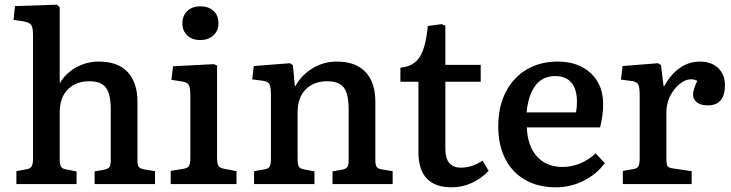

<svg xmlns="http://www.w3.org/2000/svg" viewBox="-20 -786 3124 820"><path d="M50 0V-55L93 -63Q110 -66 115.5 -76Q121 -86 121 -111V-634Q121 -669 113.5 -679.5Q106 -690 79 -695L38 -701L44 -760L223 -766L235 -755V-438L236 -431Q259 -472 304 -497.5Q349 -523 402 -523Q484 -523 525.5 -478Q567 -433 567 -352V-103Q567 -81 572.5 -73.5Q578 -66 598 -62L642 -55V0H384V-54L424 -61Q442 -65 447.5 -72.5Q453 -80 453 -103V-318Q453 -384 432.5 -411.5Q412 -439 361 -439Q304 -439 269.5 -404Q235 -369 235 -306V-107Q235 -85 240 -75.5Q245 -66 260 -63L307 -54V0Z M835 -615Q801 -615 780 -634.5Q759 -654 759 -686Q759 -719 780 -739Q801 -759 835 -759Q871 -759 892 -739.5Q913 -720 913 -687Q913 -655 891.5 -635Q870 -615 835 -615ZM709 0V-56L763 -65Q782 -68 787.5 -78Q793 -88 793 -115V-375Q793 -411 786.5 -423Q780 -435 757 -438L712 -445L719 -503L894 -512L907 -506V-112Q907 -92 911.5 -80.5Q916 -69 938 -65L990 -55V0Z M1065 0V-55L1111 -63Q1127 -66 1132 -75.5Q1137 -85 1137 -111V-380Q1137 -414 1131 -426Q1125 -438 1103 -441L1057 -447L1064 -504L1218 -516L1231 -508L1239 -419H1242Q1268 -466 1315 -494.5Q1362 -523 1418 -523Q1500 -523 1541.5 -478Q1583 -433 1583 -352V-103Q1583 -82 1588.5 -73.5Q1594 -65 1614 -62L1657 -55V0H1400V-54L1440 -61Q1458 -65 1463.5 -73Q1469 -81 1469 -103V-318Q1469 -385 1448.5 -412Q1428 -439 1377 -439Q1320 -439 1285.5 -404Q1251 -369 1251 -306V-107Q1251 -84 1256 -75Q1261 -66 1276 -63L1323 -54V0Z M1909 14Q1767 14 1767 -137V-437H1690V-497Q1747 -502 1773 -543.5Q1799 -585 1807 -675L1867 -683L1882 -676V-509H2033V-437H1882V-150Q1882 -70 1949 -70Q1996 -70 2041 -100L2067 -56Q2035 -23 1994.5 -4.5Q1954 14 1909 14Z M2354 14Q2278 14 2222.5 -18Q2167 -50 2137.5 -108.5Q2108 -167 2108 -246Q2108 -331 2140 -393Q2172 -455 2229 -489Q2286 -523 2362 -523Q2450 -523 2503 -473.5Q2556 -424 2556 -341Q2556 -296 2543 -242H2230Q2233 -162 2273.5 -117.5Q2314 -73 2382 -73Q2423 -73 2459 -88.5Q2495 -104 2524 -131L2563 -89Q2528 -42 2472.5 -14Q2417 14 2354 14ZM2229 -306H2440Q2444 -326 2444 -352Q2444 -405 2420.5 -433Q2397 -461 2351 -461Q2297 -461 2266.5 -420.5Q2236 -380 2229 -306Z M2640 0V-56L2686 -64Q2702 -67 2707 -76.5Q2712 -86 2712 -112V-378Q2712 -413 2706 -425Q2700 -437 2678 -440L2632 -446L2639 -504L2790 -516L2803 -508L2814 -418H2817Q2844 -468 2883 -495.5Q2922 -523 2969 -523Q3018 -523 3047 -495.5Q3076 -468 3076 -422Q3076 -336 3003 -336Q2972 -336 2956 -349Q2940 -362 2940 -383Q2940 -403 2958 -441Q2929 -455 2898.5 -438Q2868 -421 2847 -385Q2826 -349 2826 -304V-110Q2826 -86 2830.5 -77.5Q2835 -69 2852 -67L2934 -55V0Z"/></svg>

Font: Literata 12pt Medium
Style: Regular
Weight: 500
Designer: Latin by Veronika Burian and Jose Scaglione. Greek by Irene Vlachou. Cyrillic by Vera Evstafieva.
Foundry: TypeTogether
Version: Version 3.002